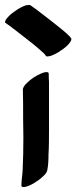

<svg xmlns="http://www.w3.org/2000/svg" viewBox="-41 -739 307 772"><path d="M156 -281V-217C156 -184 156 -150 154 -117C154 -96 153 -74 149 -54C147 -44 138 -35 131 -29C120 -18 106 -9 93 -1C82 5 70 11 57 13H53C49 13 45 12 45 7C45 -13 49 -34 50 -54C52 -98 53 -141 53 -185C53 -210 52 -236 52 -261C52 -301 52 -342 51 -382C53 -388 56 -393 60 -398L69 -407C80 -418 93 -427 107 -435C118 -441 130 -447 142 -449H146C151 -449 155 -448 155 -442C155 -431 155 -420 156 -409ZM-19 -647C3 -632 24 -615 46 -598C73 -577 101 -556 127 -532C133 -527 139 -522 143 -515C144 -513 147 -512 150 -512C155 -512 162 -514 165 -515C178 -520 192 -527 204 -536C216 -544 228 -553 237 -564C239 -567 246 -575 246 -581C246 -582 246 -584 245 -585C240 -593 231 -600 224 -607C211 -618 198 -629 185 -639C157 -661 129 -683 101 -704C95 -708 89 -712 83 -717C80 -719 77 -719 74 -719C70 -719 66 -718 61 -717C48 -712 34 -705 22 -696C10 -688 -2 -679 -11 -668C-13 -666 -21 -656 -21 -650C-21 -649 -20 -648 -19 -647Z"/></svg>

Font: Petaluma Script
Style: Regular
Weight: 400
Designer: Daniel Spreadbury
Foundry: Steinberg Media Technologies GmbH
Version: Version 1.10